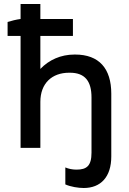

<svg xmlns="http://www.w3.org/2000/svg" viewBox="-20 -740 645 961"><path d="M83 0H182V-230C182 -323 240 -376 326 -376H330C406 -376 438 -333 438 -252V24C438 90 414 109 363 109C342 109 323 105 307 98V183C334 195 372 201 399 201C484 201 537 146 537 43V-271C537 -397 476 -467 356 -467H353C284 -467 225 -440 182 -395V-560H345V-645H182V-720H83V-645C61 -642 37 -636 18 -630V-560H83Z"/></svg>

Font: Fixel Text Medium
Style: Regular
Weight: 500
Width: 4
Designer: AlfaBravo + MacPaw
Foundry: Kyrylo Tkachov, Marchela Mozhyna, Serhii Makarenko, Maria Weinstein, Zakhar Kryvoshyya
Version: Version 1.211